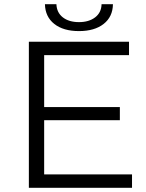

<svg xmlns="http://www.w3.org/2000/svg" viewBox="-20 -900 699 920"><path d="M118.3 0V-700H598.2V-635.7H191.6V-64.3H612.6V0ZM184.3 -323.9V-387.1H554.3V-323.9ZM358.5 -751Q283.7 -751 240.3 -785.2Q196.8 -819.4 195.3 -879.9H250.3Q251.8 -839.7 281.1 -816.8Q310.4 -794 358.5 -794Q405.9 -794 435.8 -816.8Q465.7 -839.7 466.7 -879.9H521.2Q520.2 -819.4 476.5 -785.2Q432.8 -751 358.5 -751Z"/></svg>

Font: Montserrat Thin
Style: Regular
Weight: 100
Designer: Julieta Ulanovsky
Foundry: Julieta Ulanovsky
Version: Version 9.000